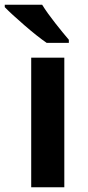

<svg xmlns="http://www.w3.org/2000/svg" viewBox="-52 -786 369 806"><path d="M218 0H79V-544H218ZM125 -766H-32V-756Q-5 -728 50.5 -680Q106 -632 144 -606H237V-619Q213 -647 179.5 -689.5Q146 -732 125 -766Z"/></svg>

Font: Noto Sans UI
Style: Bold
Weight: 700
Designer: Monotype Design Team
Foundry: Monotype Imaging Inc.
Version: Version 1.901